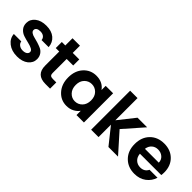

<svg xmlns="http://www.w3.org/2000/svg" viewBox="119 -1653 2575 2575"><g transform="rotate(45 1406.0 -365.5)"><path d="M499 -158Q499 -85 439.5 -38Q380 9 281 9Q178 9 111 -43.5Q44 -96 39 -175H180Q184 -143 211.5 -122Q239 -101 280 -101Q320 -101 342.5 -117Q365 -133 365 -158Q365 -185 333 -201Q301 -217 255 -227.5Q209 -238 162.5 -253Q116 -268 84 -304.5Q52 -341 52 -397Q52 -468 111.5 -515.5Q171 -563 271 -563Q370 -563 429 -513.5Q488 -464 494 -380H360Q357 -413 332.5 -432.5Q308 -452 267 -452Q229 -452 208.5 -438Q188 -424 188 -399Q188 -376 211 -360Q234 -344 268 -336.5Q302 -329 342 -316.5Q382 -304 416.5 -288.5Q451 -273 474.5 -239.5Q498 -206 499 -158Z M636 -172V-439H570V-554H636V-691H777V-554H901V-439H777V-171Q777 -143 790.5 -130.5Q804 -118 836 -118H901V0H813Q636 0 636 -172Z M1219 -563Q1339 -563 1402 -475V-554H1543V0H1402V-81Q1375 -42 1327.5 -16.5Q1280 9 1218 9Q1111 9 1038.5 -71.5Q966 -152 966 -279Q966 -406 1038.5 -484.5Q1111 -563 1219 -563ZM1255 -440Q1195 -440 1152 -397Q1109 -354 1109 -279Q1109 -204 1152 -159Q1195 -114 1255 -114Q1316 -114 1359 -158Q1402 -202 1402 -277Q1402 -352 1359 -396Q1316 -440 1255 -440Z M1680 0V-740H1820V-319L2006 -554H2188L1944 -276L2190 0H2008L1820 -236V0Z M2502 -448Q2451 -448 2415 -416.5Q2379 -385 2371 -329H2634Q2633 -383 2595 -415.5Q2557 -448 2502 -448ZM2765 -174Q2741 -94 2673 -42.5Q2605 9 2506 9Q2384 9 2306 -69.5Q2228 -148 2228 -277Q2228 -407 2305 -485Q2382 -563 2506 -563Q2627 -563 2703 -487.5Q2779 -412 2779 -289Q2779 -259 2775 -235H2370Q2375 -175 2412 -141Q2449 -107 2503 -107Q2581 -107 2614 -174Z"/></g></svg>

Font: SVN-Poppins SemiBold
Style: Regular
Weight: 600
Designer: Ninad Kale (Devanagari), Jonny Pinhorn (Latin)
Foundry: Indian Type Foundry
Version: Version 3.002 2017